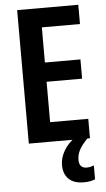

<svg xmlns="http://www.w3.org/2000/svg" viewBox="-62 -753 565 1023"><g transform="rotate(-5 220.5 -241.5)"><path d="M397 0H70V-714H397V-611H193V-423H383V-320H193V-104H397ZM326 109Q326 154 366 154Q379 154 388.5 151.5Q398 149 405 146V220Q394 225 379 228Q364 231 344 231Q291 231 263.5 204Q236 177 236 129Q236 91 258 53Q280 15 323 -15L383 0Q351 33 338.5 58Q326 83 326 109Z"/></g></svg>

Font: Avrile Sans Condensed SemiBold
Style: Regular
Weight: 600
Width: 3
Designer: Monotype Design Team
Foundry: Monotype Imaging Inc.
Version: Version 2.001;September 10, 2019;FontCreator 11.5.0.2425 64-